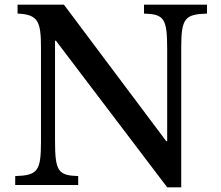

<svg xmlns="http://www.w3.org/2000/svg" viewBox="-20 -790 942 820"><path d="M694 10 219 -616H215V-189C215 -57 229 -41 314 -38V0H45V-38C139 -41 155 -58 155 -182V-588C155 -701 141 -728 55 -732V-770H253L690 -187H694V-581C694 -713 680 -729 595 -732V-770H864V-732C770 -729 754 -712 754 -588V10Z"/></svg>

Font: Libre Baskerville
Style: Regular
Weight: 400
Designer: Pablo Impallari, Rodrigo Fuenzalida
Foundry: Pablo Impallari, Rodrigo Fuenzalida
Version: Version 1.051;Glyphs 3.2.3 (3260)